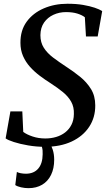

<svg xmlns="http://www.w3.org/2000/svg" viewBox="-20 -772 572 1024"><path d="M219.5 11Q174 11 130.2 3.5Q86.5 -4 54 -14.5Q21.5 -25 10 -34L35.5 -178H99L104 -68.5Q122.5 -54.5 154 -44Q185.5 -33.5 221.5 -33.5Q252 -33.5 279.2 -41.5Q306.5 -49.5 327.5 -65.8Q348.5 -82 361 -106.5Q373.5 -131 374 -163.5Q375.5 -201 359.8 -229.2Q344 -257.5 315.5 -280.8Q287 -304 250 -328Q220.5 -346.5 192 -368Q163.5 -389.5 140.2 -415.2Q117 -441 103 -472.8Q89 -504.5 89 -543.5Q88.5 -610 122.2 -656.2Q156 -702.5 213.2 -727.2Q270.5 -752 340 -752Q387 -752 423.2 -745.8Q459.5 -739.5 485.2 -730.8Q511 -722 525 -713L501 -577.5H438.5L432.5 -680Q418 -691.5 392.8 -699.5Q367.5 -707.5 332 -707.5Q296 -707.5 265 -693.2Q234 -679 215 -651.8Q196 -624.5 195.5 -584.5Q195.5 -545.5 213.8 -517Q232 -488.5 263.5 -464.8Q295 -441 334 -415.5Q372 -391 407.2 -362.5Q442.5 -334 465.2 -297.2Q488 -260.5 488 -210Q488.5 -145.5 455.5 -95.5Q422.5 -45.5 362.2 -17.2Q302 11 219.5 11ZM219.5 -14.5 243 -12.5Q253.5 2.5 261.2 26.2Q269 50 269 80Q269 126.5 252.2 160.8Q235.5 195 204.8 213.2Q174 231.5 132 231.5Q112 231.5 92.2 227Q72.5 222.5 61.5 215L70 145Q76.5 149 90.2 151.8Q104 154.5 119 154.5Q161 154 184 127Q207 100 207.5 51Q208.5 28.5 204 13.5Q199.5 -1.5 195 -12.5Z"/></svg>

Font: Merriweather 60pt Medium
Style: Italic
Weight: 500
Italic angle: -7.8°
Version: Version 2.101